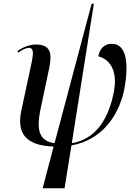

<svg xmlns="http://www.w3.org/2000/svg" viewBox="-20 -780 702 1035"><path d="M210 235H328L365 4C537 -27 626 -167 652 -309C674 -437 663 -544 582 -544C546 -544 517 -520 510 -476C560 -465 616 -413 595 -292C567 -136 494 -29 367 -8L486 -760H474L274 -8C195 -20 173 -71 199 -194L245 -412C263 -497 250 -540 173 -540C137 -540 103 -525 74 -505L78 -496C103 -515 124 -522 136 -522C162 -521 162 -496 148 -431L95 -184C67 -53 128 5 269 10Z"/></svg>

Font: Noto Serif Display Condensed Medium
Style: Italic
Weight: 500
Width: 3
Italic angle: -12°
Designer: Monotype Design Team
Foundry: Monotype Imaging Inc.
Version: Version 2.009